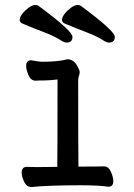

<svg xmlns="http://www.w3.org/2000/svg" viewBox="-20 -739 540 771"><path d="M107 12Q87 12 77 -9Q67 -30 67 -45Q67 -69 88 -69L128 -68L210 -69Q211 -110 211 -420Q181 -416 158 -416Q135 -416 123 -415Q104 -415 94.5 -437Q85 -459 85 -474Q85 -497 105 -497Q139 -491 148 -491Q216 -491 250 -501Q278 -501 293 -469Q300 -457 300 -449Q300 -441 297 -434.5Q294 -428 294 -416Q294 -129 295 -70Q384 -70 397 -71Q416 -71 425.5 -49Q435 -27 435 -12Q435 11 415 11Q380 5 304 5Q172 5 107 12ZM247 -568Q241 -568 231 -573Q201 -593 158.5 -609Q116 -625 71 -644Q59 -649 59 -659Q59 -670 69.5 -683.5Q80 -697 95 -708Q110 -719 122 -719Q130 -719 134 -716Q271 -615 271 -591Q271 -568 247 -568ZM417 -568Q411 -568 401 -573Q371 -593 328.5 -609Q286 -625 241 -644Q229 -649 229 -659Q229 -670 239.5 -683.5Q250 -697 265 -708Q280 -719 292 -719Q300 -719 304 -716Q441 -615 441 -591Q441 -568 417 -568Z"/></svg>

Font: LXGW WenKai Mono TC
Style: Bold
Weight: 700
Designer: LXGW / Fontworks Inc.
Foundry: LXGW / Fontworks Inc.
Version: Version 1.330